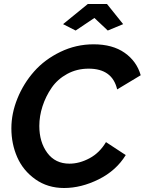

<svg xmlns="http://www.w3.org/2000/svg" viewBox="-20 -936 725 962"><path d="M296 -815 420 -916H516L597 -815L520 -783L453 -846L359 -783ZM37 -293Q37 -368 67.5 -443Q98 -518 151 -578Q204 -638 282.5 -676Q361 -714 449 -714Q544 -714 604.5 -671.5Q665 -629 685 -559L567 -488Q543 -592 424 -592Q365 -592 316.5 -565.5Q268 -539 238.5 -496Q209 -453 193 -403.5Q177 -354 177 -305Q177 -224 217 -170Q257 -116 328 -116Q378 -116 428.5 -143Q479 -170 511 -224L610 -159Q562 -81 474.5 -37.5Q387 6 301 6Q219 6 157.5 -37.5Q96 -81 66.5 -148Q37 -215 37 -293Z"/></svg>

Font: Raleway-v4020
Style: Bold Italic
Weight: 700
Italic angle: -12°
Designer: Matt McInerney, Pablo Impallari, Rodrigo Fuenzalida
Foundry: Matt McInerney, Pablo Impallari, Rodrigo Fuenzalida
Version: Version 4.020;PS 004.020;hotconv 1.0.88;makeotf.lib2.5.64775